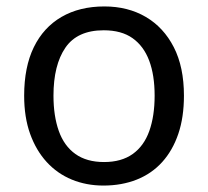

<svg xmlns="http://www.w3.org/2000/svg" viewBox="-20 -566 645 596"><path d="M551 -269Q551 -202 533.5 -150.5Q516 -99 483.5 -63Q451 -27 404.5 -8.5Q358 10 301 10Q248 10 203 -8.5Q158 -27 125 -63Q92 -99 73.5 -150.5Q55 -202 55 -269Q55 -358 85 -419.5Q115 -481 171 -513.5Q227 -546 304 -546Q377 -546 432.5 -513.5Q488 -481 519.5 -419.5Q551 -358 551 -269ZM146 -269Q146 -206 162.5 -159.5Q179 -113 214 -88Q249 -63 303 -63Q357 -63 392 -88Q427 -113 443.5 -159.5Q460 -206 460 -269Q460 -333 443 -378Q426 -423 391.5 -447.5Q357 -472 302 -472Q220 -472 183 -418Q146 -364 146 -269Z"/></svg>

Font: hingu115
Style: Book
Weight: 400
Designer: Jelle Bosma - Monotype Design Team
Foundry: Monotype Imaging Inc.
Version: Version 2.003